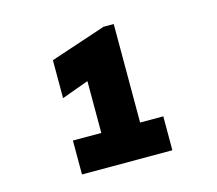

<svg xmlns="http://www.w3.org/2000/svg" viewBox="-73 -981 707 625"><g transform="rotate(-15 281.0 -668.0)"><path d="M226.6 -444.3V-765.6L251 -742.2L135.7 -700.2V-828.1L323.2 -890.6H357.4V-444.3ZM130.9 -444.3V-558.6H435.5V-444.3Z"/></g></svg>

Font: Reddit Mono Black
Style: Regular
Weight: 900
Monospace: yes
Designer: Stephen Hutchings
Foundry: Reddit
Version: Version 1.014